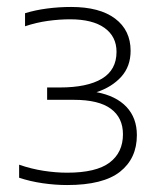

<svg xmlns="http://www.w3.org/2000/svg" viewBox="-20 -834 454 552"><path d="M173 -302Q139 -302 102.8 -307.2Q66.5 -312.5 35 -323V-360.5Q69.5 -348.5 105 -343Q140.5 -337.5 173 -337.5Q256.5 -337.5 295 -366.5Q333.5 -395.5 333.5 -448Q333.5 -495.5 298.8 -521.2Q264 -547 192.5 -547H115.5V-582.5H151.5Q231 -582.5 273 -607.8Q315 -633 315 -685Q315 -729 280.5 -753.8Q246 -778.5 181.5 -778.5Q151 -778.5 118 -774Q85 -769.5 52 -758.5V-796Q81 -805 115.2 -809.5Q149.5 -814 184.5 -814Q266.5 -814 311 -780.5Q355.5 -747 355.5 -688Q355.5 -643 328.5 -613.2Q301.5 -583.5 257.5 -569Q313.5 -558.5 343.5 -526.8Q373.5 -495 373.5 -445.5Q373.5 -378.5 325 -340.2Q276.5 -302 173 -302Z"/></svg>

Font: Encode Sans Expanded Expanded ExtraLight
Style: Regular
Weight: 200
Width: 7
Designer: Multiple Designers
Foundry: Impallari Type
Version: Version 3.000; ttfautohint (v1.8.3) -l 8 -r 50 -G 200 -x 14 